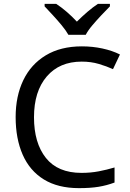

<svg xmlns="http://www.w3.org/2000/svg" viewBox="-20 -964 672 994"><path d="M403 -645Q288 -645 222 -568Q156 -491 156 -357Q156 -224 217.5 -146.5Q279 -69 402 -69Q449 -69 491 -77Q533 -85 573 -97V-19Q533 -4 490.5 3Q448 10 389 10Q280 10 207 -35Q134 -80 97.5 -163Q61 -246 61 -358Q61 -466 100.5 -548.5Q140 -631 217 -677.5Q294 -724 404 -724Q459 -724 510 -713Q561 -702 601 -682L565 -606Q532 -621 491.5 -633Q451 -645 403 -645ZM334 -784Q321 -807 299 -833.5Q277 -860 253 -886Q229 -912 211 -931V-944H271Q297 -927 325 -903Q353 -879 378 -852Q405 -879 433 -903Q461 -927 487 -944H549V-931Q530 -912 505.5 -886Q481 -860 458.5 -833.5Q436 -807 424 -784Z"/></svg>

Font: Noto Sans Tai Tham
Style: Regular
Weight: 400
Designer: Monotype Design Team 2013. Revised by David WIlliams 2020
Foundry: Monotype Imaging Inc.
Version: Version 2.002